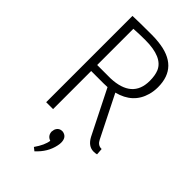

<svg xmlns="http://www.w3.org/2000/svg" viewBox="-272 -732 1037 1037"><g transform="rotate(45 246.0 -214.0)"><path d="M132.8 0V-291H227.5Q248 -291 256.8 -292L383.8 -39.1Q408.2 6.8 448.2 7.8Q463.9 7.8 473.6 4.9L470.7 -33.2H464.8Q440.4 -35.2 427.7 -61.5L307.6 -300.8Q415 -328.1 442.4 -425.8Q450.2 -453.1 450.2 -484.4Q450.2 -640.6 278.3 -658.2Q254.9 -661.1 227.5 -661.1Q127.9 -661.1 80.1 -659.2V0ZM221.7 -616.2Q352.5 -616.2 382.8 -546.9Q394.5 -518.6 394.5 -477.5Q394.5 -342.8 234.4 -336.9Q226.6 -336.9 220.7 -336.9H132.8V-613.3Q175.8 -616.2 221.7 -616.2ZM292 97.7Q292 59.6 263.7 50.8Q257.8 48.8 252.9 48.8Q225.6 48.8 215.8 75.2Q213.9 84 212.9 91.8Q214.8 122.1 243.2 131.8Q238.3 168.9 204.1 217.8L222.7 232.4Q276.4 183.6 289.1 121.1Q292 108.4 292 97.7Z"/></g></svg>

Font: Yaldevi Colombo Light
Style: Regular
Weight: 300
Designer: Sol Matas, Denzil Rajitha, Kosala Senevirathne and Pathum Egodawatta
Foundry: Mooniak
Version: Version 1.020 ; ttfautohint (v1.6)